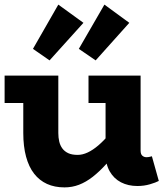

<svg xmlns="http://www.w3.org/2000/svg" viewBox="-20 -799 719 833"><path d="M260 14Q217 14 184 -1Q151 -16 128 -45.5Q105 -75 93 -119.5Q81 -164 81 -222V-471H233V-222Q233 -202 237 -185Q241 -168 250.5 -155Q260 -142 276 -134.5Q292 -127 317 -127Q338 -127 360.5 -137.5Q383 -148 407 -168.5Q431 -189 456.5 -219.5Q482 -250 509 -289V-171Q474 -124 443 -89.5Q412 -55 382.5 -32Q353 -9 323 2.5Q293 14 260 14ZM0 -352V-471H210V-352ZM576 8Q536 8 505 -8Q474 -24 456 -55.5Q438 -87 438 -132V-471H590V-146Q590 -130 597.5 -123.5Q605 -117 615 -117Q623 -117 629 -118.5Q635 -120 639 -121L669 -14Q656 -7 630.5 0.5Q605 8 576 8ZM364 -352V-471H572V-352ZM395 -537 322 -587 433 -779 541 -700ZM195 -537 123 -587 233 -779 342 -700Z"/></svg>

Font: BioRhyme ExtraBold
Style: Regular
Weight: 800
Designer: Aoife Mooney
Foundry: Aoife Mooney Type
Version: Version 1.600;gftools[0.9.33]